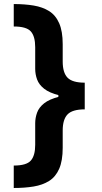

<svg xmlns="http://www.w3.org/2000/svg" viewBox="-20 -791 506 948"><path d="M398.4 -308.6Q320.3 -308.6 272 -320.6Q223.6 -332.5 198 -352.8Q172.4 -373 163.1 -398.7Q153.8 -424.3 153.8 -451.2V-558.1Q153.8 -611.3 132.3 -635.7Q110.8 -660.2 47.9 -660.2V-771Q101.6 -771 146 -763.7Q190.4 -756.3 222.7 -736.1Q254.9 -715.8 272.2 -676.3Q289.6 -636.7 289.6 -572.8V-487.3Q289.6 -432.1 313.5 -407.5Q337.4 -382.8 398.4 -382.8ZM47.9 137.2V26.4Q110.8 26.4 132.3 1.7Q153.8 -22.9 153.8 -75.7V-182.6Q153.8 -209 163.1 -234.9Q172.4 -260.7 198 -281Q223.6 -301.3 272 -313.5Q320.3 -325.7 398.4 -325.7V-251Q337.4 -251 313.5 -226.1Q289.6 -201.2 289.6 -146.5V-61.5Q289.6 2.9 272.2 42.5Q254.9 82 222.7 102.3Q190.4 122.6 146 129.9Q101.6 137.2 47.9 137.2ZM398.4 -251H268.1V-383.3L398.4 -382.8Z"/></svg>

Font: Inter 16pt
Style: Bold
Weight: 700
Version: Version 4.001;git-66647c0bb